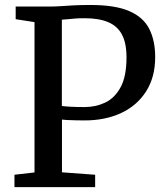

<svg xmlns="http://www.w3.org/2000/svg" viewBox="-20 -770 683 790"><path d="M122 -60.5V-679L44.5 -691V-743H179.5Q209 -743 232.5 -744.8Q256 -746.5 283.2 -748Q310.5 -749.5 352 -749.5Q454.5 -749.5 512.2 -724.2Q570 -699 594.2 -651Q618.5 -603 618.5 -535Q618.5 -453 581.5 -394.5Q544.5 -336 479 -305.2Q413.5 -274.5 328 -274.5Q310.5 -274.5 290.5 -275Q270.5 -275.5 255 -276.2Q239.5 -277 235 -278V-61L371.5 -51V0H39.5V-51ZM234.5 -334Q247 -332 271 -330.8Q295 -329.5 328 -329.5Q374 -329.5 413 -348Q452 -366.5 476.2 -411Q500.5 -455.5 500.5 -534Q500.5 -592.5 481.8 -627.8Q463 -663 424.8 -679Q386.5 -695 328.5 -695Q306.5 -695 289.8 -693.8Q273 -692.5 259.8 -691Q246.5 -689.5 234.5 -689Z"/></svg>

Font: Merriweather Medium
Style: Regular
Weight: 500
Version: Version 2.100